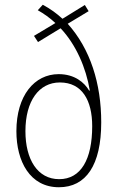

<svg xmlns="http://www.w3.org/2000/svg" viewBox="-20 -778 495 808"><path d="M160 -758 139 -735C164 -721 191 -702 213 -681L123 -627L140 -601L235 -659C300 -590 342 -493 358 -397H355C335 -431 294 -466 227 -466C125 -466 49 -376 49 -226C49 -99 106 10 228 10C342 10 406 -83 406 -263C406 -427 360 -572 265 -678L353 -731L337 -757L243 -699C219 -721 192 -741 160 -758ZM232 -431C326 -431 368 -355 368 -247C368 -108 321 -24 229 -24C138 -24 87 -107 87 -226C87 -353 144 -431 232 -431Z"/></svg>

Font: Noto Sans Thai Looped Condensed ExtraLight
Style: Regular
Weight: 200
Width: 3
Designer: Sasikarn Vongin, Ben Mitchell
Foundry: The Fontpad Ltd
Version: Version 1.001